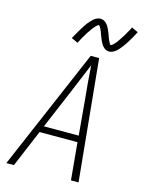

<svg xmlns="http://www.w3.org/2000/svg" viewBox="-139 -1043 854 1125"><g transform="rotate(15 288.0 -480.0)"><path d="M13 0H59L154 -226H384L405 0H451L403 -490L379 -735H328ZM381 -265H170L265 -490Q285 -538 305 -586Q325 -634 345 -682Q348 -634 352 -586Q356 -538 361 -490ZM425 -787Q436 -787 446.5 -792Q457 -797 465.5 -804Q474 -811 482 -820.5Q490 -830 495 -836.5Q500 -843 506 -851.5Q512 -860 518 -869.5Q524 -879 530.5 -890Q537 -901 544 -913.5Q551 -926 558 -940L519 -958Q516 -952 513 -946Q510 -940 506.5 -934Q503 -928 500 -923Q497 -918 494.5 -913Q492 -908 489 -903Q486 -898 483 -894Q480 -890 477.5 -886Q475 -882 472.5 -878Q470 -874 467.5 -870.5Q465 -867 463 -864Q461 -861 459 -858Q457 -855 454.5 -852Q452 -849 447.5 -844Q443 -839 439.5 -836Q436 -833 432 -829.5Q428 -826 424 -826Q422 -826 418 -832.5Q414 -839 412.5 -842.5Q411 -846 408.5 -851Q406 -856 404 -861.5Q402 -867 400 -873Q398 -879 396 -884Q394 -889 392 -894Q390 -899 388 -904Q386 -909 383.5 -914Q381 -919 378.5 -924Q376 -929 373 -933Q370 -937 366.5 -941Q363 -945 359 -948.5Q355 -952 350 -954.5Q345 -957 339.5 -958.5Q334 -960 328 -960Q317 -960 306 -955Q295 -950 287 -943Q279 -936 270.5 -926.5Q262 -917 257 -910.5Q252 -904 246.5 -895.5Q241 -887 235 -877.5Q229 -868 222.5 -857Q216 -846 209 -833.5Q202 -821 194 -807L233 -789Q237 -795 240 -801Q243 -807 246 -813Q249 -819 252 -824Q255 -829 258 -834Q261 -839 264 -844Q267 -849 269.5 -853.5Q272 -858 275 -862Q278 -866 280.5 -869.5Q283 -873 285 -876.5Q287 -880 289.5 -883Q292 -886 294 -889Q296 -892 298.5 -895Q301 -898 305.5 -903Q310 -908 313 -911Q316 -914 320.5 -917.5Q325 -921 328 -921Q330 -921 334.5 -914.5Q339 -908 340.5 -904.5Q342 -901 344.5 -896Q347 -891 349 -885.5Q351 -880 353 -874Q355 -868 357 -863Q359 -858 361 -853Q363 -848 365 -843Q367 -838 369.5 -833Q372 -828 374.5 -823.5Q377 -819 380 -814.5Q383 -810 386.5 -806Q390 -802 394 -798.5Q398 -795 403 -792.5Q408 -790 413.5 -788.5Q419 -787 425 -787Z"/></g></svg>

Font: Iosevka Sparkle XLtObl
Style: Regular
Weight: 200
Italic angle: -9°
Designer: Belleve Invis
Foundry: Belleve Invis
Version: Version 4.5.0; ttfautohint (v1.8.3)